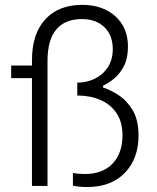

<svg xmlns="http://www.w3.org/2000/svg" viewBox="-20 -765 644 790"><path d="M338.5 4.5Q305.5 4.5 280 -1V-53.5Q300 -49 328 -49Q403 -49 443.5 -92.2Q484 -135.5 484 -208Q484 -263.5 459.2 -299.8Q434.5 -336 392.5 -354Q350.5 -372 298 -372V-425Q336.5 -425 369.8 -441Q403 -457 423.5 -488Q444 -519 444 -563Q444 -619.5 409.8 -653Q375.5 -686.5 316.5 -686.5Q248 -686.5 211.8 -644Q175.5 -601.5 175.5 -514V0H111.5V-443.5H26V-495.5H111.5V-515.5Q111.5 -627 166.8 -686Q222 -745 318 -745Q402 -745 454.2 -698.5Q506.5 -652 506.5 -572.5Q506.5 -526.5 490.5 -494.5Q474.5 -462.5 450.8 -442.8Q427 -423 404 -412.5V-405Q433.5 -395.5 467.5 -373.8Q501.5 -352 525.8 -311.8Q550 -271.5 550 -206.5Q550 -112.5 493.8 -54Q437.5 4.5 338.5 4.5Z"/></svg>

Font: Heraclito Light
Style: Regular
Weight: 300
Designer: Kostas Bartsokas (font) & Cristiano Sobral (main changes)
Foundry: Kostas Bartsokas (font) & Cristiano Sobral (main changes)
Version: Version 1.00;July 8, 2020;FontCreator 13.0.0.2655 64-bit